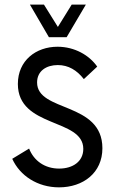

<svg xmlns="http://www.w3.org/2000/svg" viewBox="-20 -806 503 834"><path d="M192.4 -644.5H269.5L353 -786.1H291.5L231.4 -689L170.9 -786.1H109.9ZM236.3 7.8C341.3 7.8 424.8 -55.2 424.8 -162.1C424.8 -365.2 141.1 -317.9 141.1 -447.8C141.1 -498 181.6 -523.4 231 -523.4C277.3 -523.4 314 -501 344.2 -462.4L402.3 -516.6C368.2 -565.9 304.2 -603 230 -603C136.2 -603 57.6 -543 57.6 -441.4C57.6 -249 341.8 -293.5 341.8 -159.2C341.8 -105 296.9 -73.7 236.8 -73.7C174.3 -73.7 127 -107.9 106.4 -160.6L33.2 -116.2C66.4 -42.5 143.6 7.8 236.3 7.8Z"/></svg>

Font: Now Medium
Style: Regular
Weight: 500
Designer: Alfredo Marco Pradil
Foundry: Alfredo Marco Pradil
Version: Version 1.200;hotconv 1.0.109;makeotfexe 2.5.65596